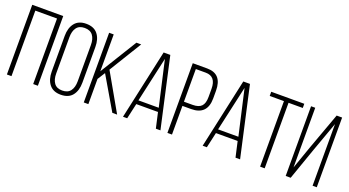

<svg xmlns="http://www.w3.org/2000/svg" viewBox="-51 -1256 3293 1812"><g transform="rotate(20 1595.5 -350.0)"><path d="M86 -658V0H40V-700H351V0H304V-658Z M428 -529Q428 -609 466.5 -657.5Q505 -706 581 -706Q659 -706 697.5 -658Q736 -610 736 -529V-171Q736 -90 697.5 -42Q659 6 581 6Q505 6 466.5 -42.5Q428 -91 428 -171ZM474 -168Q474 -107 500 -71.5Q526 -36 581 -36Q637 -36 663.5 -71.5Q690 -107 690 -168V-532Q690 -593 663.5 -628.5Q637 -664 581 -664Q526 -664 500 -628.5Q474 -593 474 -532Z M906 -329 858 -253V0H812V-700H858V-330L1086 -700H1134L934 -374L1147 0H1099Z M1283 -155 1248 0H1206L1359 -701H1426L1582 0H1536L1501 -155ZM1290 -195H1494L1391 -648Z M1797 -700Q1947 -700 1947 -530V-454Q1947 -288 1785 -288H1698V0H1652V-700ZM1785 -330Q1846 -330 1873.5 -358.5Q1901 -387 1901 -451V-533Q1901 -658 1797 -658H1698V-330Z M2083 -155 2048 0H2006L2159 -701H2226L2382 0H2336L2301 -155ZM2090 -195H2294L2191 -648Z M2583 0V-658H2440V-700H2772V-658H2629V0Z M3004 -325 2890 0H2840V-700H2882V-101L2963 -332L3097 -700H3152V0H3110V-619Z"/></g></svg>

Font: Bebas Neue Book
Style: Regular
Weight: 300
Designer: Ryoichi Tsunekawa
Foundry: Ryoichi Tsunekawa
Version: Version 1.003;PS 001.003;hotconv 1.0.88;makeotf.lib2.5.64775